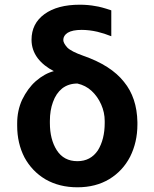

<svg xmlns="http://www.w3.org/2000/svg" viewBox="-20 -783 656 816"><path d="M169 -723Q224 -763 319 -763Q355 -763 386 -757Q409 -754 453 -739V-629Q423 -641 394 -648Q359 -656 327 -656Q288 -656 268 -644Q249 -632 249 -613Q249 -600 266 -581Q283 -564 334 -546Q452 -505 507 -435Q562 -368 564 -264V-254Q564 -179 533 -117Q502 -57 445 -22Q387 13 309 13Q232 13 173 -21Q116 -55 84 -114Q53 -174 53 -249V-259Q53 -313 74 -359Q98 -408 132 -438Q170 -471 210 -481V-480Q165 -503 140 -536Q114 -571 114 -614Q114 -683 169 -723ZM192 -260Q192 -191 221 -145Q251 -98 309 -98Q365 -98 396 -144Q425 -191 425 -260V-269Q425 -305 410 -339Q395 -373 369 -397Q344 -420 309 -428Q271 -428 244 -407Q218 -386 205 -349Q192 -314 192 -269Z"/></svg>

Font: Sinter Bold
Style: Regular
Weight: 700
Foundry: Adobe & rsms
Version: Version 1.000